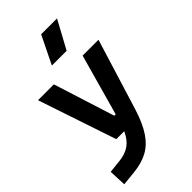

<svg xmlns="http://www.w3.org/2000/svg" viewBox="-306 -880 1199 1199"><g transform="rotate(-45 293.0 -280.5)"><path d="M28.3 234.4 23.4 119.6 112.8 109.9Q158.7 104.5 191.4 85.4Q224.1 66.4 247.3 28.6Q270.5 -9.3 287.6 -70.3L412.6 -517.6H552.7L407.2 -45.9Q377.9 47.4 339.8 104.2Q301.8 161.1 249.5 189.2Q197.3 217.3 124.5 224.6ZM192.4 0 18.6 -517.6H158.7L287.1 -112.3H310.5V0ZM232.9 -609.4 323.7 -794.9H463.9L363.3 -609.4Z"/></g></svg>

Font: Cascadia Code
Style: Regular
Weight: 400
Monospace: yes
Designer: Aaron Bell
Foundry: Saja Typeworks
Version: Version 2106.017